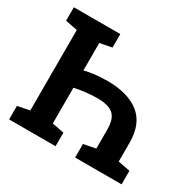

<svg xmlns="http://www.w3.org/2000/svg" viewBox="-154 -882 1074 1054"><g transform="rotate(30 383.5 -355.5)"><path d="M25.9 0V-85.9L102.1 -100.6V-610.8L25.9 -625.5V-710.9H106H244.6H320.3V-625.5L244.6 -610.8V-437Q274.9 -444.3 310.1 -448.7Q345.2 -453.1 388.7 -453.1Q519 -453.1 590.8 -396.2Q662.6 -339.4 662.6 -221.2V-100.6L738.8 -85.9V0H444.3V-85.9L520.5 -100.6V-221.2Q520.5 -290 489 -316.7Q457.5 -343.3 388.7 -343.3Q351.6 -343.3 313 -338.6Q274.4 -334 244.6 -327.1V-100.6L320.3 -85.9V0Z"/></g></svg>

Font: Roboto Slab LO
Style: Bold
Weight: 700
Designer: Google
Version: Version 2.000